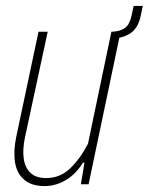

<svg xmlns="http://www.w3.org/2000/svg" viewBox="-20 -622 502 648"><path d="M387 -515 279 0H253L265 -73H260Q235 -33 201 -13.5Q167 6 131 6Q86 6 61 -16Q36 -38 30.5 -75.5Q25 -113 35 -161L110 -515H141L64 -157Q56 -118 60 -87.5Q64 -57 82.5 -39Q101 -21 136 -21Q182 -21 216 -53Q250 -85 277 -137L356 -515ZM354 -492 359 -515Q385 -516 401 -527Q417 -538 424 -569L431 -602H462L455 -569Q446 -526 419 -509Q392 -492 354 -492Z"/></svg>

Font: Hubot Sans Condensed ExtraLight
Style: Italic
Weight: 200
Width: 3
Italic angle: -12.0243°
Designer: Deni Anggara
Foundry: GitHub, Inc., Subsidiary of Microsoft Corporation
Version: Version 2.000